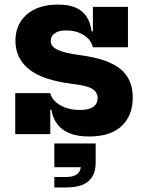

<svg xmlns="http://www.w3.org/2000/svg" viewBox="-20 -582 635 833"><path d="M366.1 10.2Q317 10.2 282.6 -3.6Q248.3 -17.5 228.5 -43.5Q208.8 -69.6 202.8 -106.3H180.1L198.2 -177.9Q205.5 -146.3 241.4 -125.6Q277.4 -105 326.9 -105Q365.4 -105 384.4 -118.2Q403.5 -131.5 403.5 -156.9Q403.5 -182.8 379.2 -197.1Q355 -211.3 292 -218.4Q163.4 -234.5 105.2 -282.1Q46.9 -329.6 46.9 -405.1Q46.9 -476 95.9 -519Q144.9 -562.1 232.9 -562.1Q278 -562.1 308.5 -548.9Q338.9 -535.6 355.6 -509.7Q372.3 -483.7 377.5 -446.3H400.3L383.1 -377Q375.4 -409.8 343 -429.9Q310.6 -450 267.9 -450Q233.8 -450 216.9 -437.3Q200 -424.7 200 -404.8Q200 -380.5 230.1 -365.9Q260.3 -351.3 324.2 -343.2Q447 -327.5 501.5 -283.4Q556 -239.3 556 -159.5Q556 -80.7 507.9 -35.3Q459.8 10.2 366.1 10.2ZM46.1 0V-177.9H198.2V0ZM383.1 -377V-552.3H535.1V-377ZM215.7 40.3H395.1V117.7L347 143.5H215.7ZM331.3 84 395.1 79.5V124.5Q395.1 176.5 364.1 203.9Q333.1 231.3 265.3 231.3H215.7V186H265.3Q299.6 186 315.5 172.8Q331.3 159.7 331.3 132.4Z"/></svg>

Font: Hepta Slab ExtraLight
Style: Regular
Weight: 200
Designer: Michael LaGattuta
Foundry: Michael LaGattuta
Version: Version 1.100